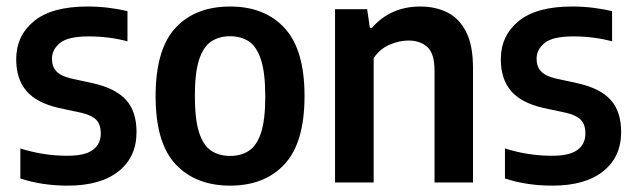

<svg xmlns="http://www.w3.org/2000/svg" viewBox="-20 -574 1998 604"><path d="M193.5 10Q112 10 44 -12.5V-107Q116.5 -84 192 -84Q247.5 -84 272.2 -102.5Q297 -121 297 -154Q297 -182.5 282.8 -197Q268.5 -211.5 237 -219L164.5 -234.5Q95 -250.5 63 -288Q31 -325.5 31 -387.5Q31 -461.5 87 -507.5Q143 -553.5 255 -553.5Q290 -553.5 321.8 -549.5Q353.5 -545.5 381 -539V-444Q323 -459.5 259.5 -459.5Q194 -459.5 168.8 -438.8Q143.5 -418 143.5 -389.5Q143.5 -364.5 157.2 -349.8Q171 -335 202 -327.5L275 -311.5Q344.5 -295.5 377 -259.2Q409.5 -223 409.5 -158.5Q409.5 -80 352.8 -35Q296 10 193.5 10Z M704 10Q595.5 10 532.5 -57.2Q469.5 -124.5 469.5 -271Q469.5 -418.5 531.8 -486Q594 -553.5 704 -553.5Q813 -553.5 875.5 -485.5Q938 -417.5 938 -272Q938 -125 875.2 -57.5Q812.5 10 704 10ZM704 -83.5Q738.5 -83.5 763.2 -99.8Q788 -116 801.2 -156.5Q814.5 -197 814.5 -270Q814.5 -345 801 -386.2Q787.5 -427.5 762.8 -443.8Q738 -460 704 -460Q669.5 -460 644.8 -443.8Q620 -427.5 606.5 -386.8Q593 -346 593 -272.5Q593 -198.5 606.2 -157.5Q619.5 -116.5 644.2 -100Q669 -83.5 704 -83.5Z M1034 0V-545H1135L1143.5 -486.5H1150Q1209 -553.5 1302 -553.5Q1350 -553.5 1387.5 -534.8Q1425 -516 1446.5 -473.5Q1468 -431 1468 -359.5V0H1347V-351.5Q1347 -405.5 1324.5 -426Q1302 -446.5 1264.5 -446.5Q1237 -446.5 1206.5 -433.8Q1176 -421 1155.5 -391.5V0Z M1718 10Q1636.5 10 1568.5 -12.5V-107Q1641 -84 1716.5 -84Q1772 -84 1796.8 -102.5Q1821.5 -121 1821.5 -154Q1821.5 -182.5 1807.2 -197Q1793 -211.5 1761.5 -219L1689 -234.5Q1619.5 -250.5 1587.5 -288Q1555.5 -325.5 1555.5 -387.5Q1555.5 -461.5 1611.5 -507.5Q1667.5 -553.5 1779.5 -553.5Q1814.5 -553.5 1846.2 -549.5Q1878 -545.5 1905.5 -539V-444Q1847.5 -459.5 1784 -459.5Q1718.5 -459.5 1693.2 -438.8Q1668 -418 1668 -389.5Q1668 -364.5 1681.8 -349.8Q1695.5 -335 1726.5 -327.5L1799.5 -311.5Q1869 -295.5 1901.5 -259.2Q1934 -223 1934 -158.5Q1934 -80 1877.2 -35Q1820.5 10 1718 10Z"/></svg>

Font: Encode Sans Semi Condensed SemiBold
Style: Regular
Weight: 600
Width: 4
Designer: Multiple Designers
Foundry: Impallari Type
Version: Version 3.000; ttfautohint (v1.8.3) -l 8 -r 50 -G 200 -x 14 